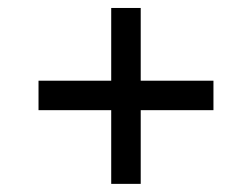

<svg xmlns="http://www.w3.org/2000/svg" viewBox="-20 -596 626 477"><path d="M329.6 -576.2V-395.5H510.3V-322.3H329.6V-139.2H256.3V-322.3H75.7V-395.5H256.3V-576.2Z"/></svg>

Font: Lesson One
Style: Regular
Weight: 400
Designer: But Ko, Victor Gaultney, Annie Olsen, Julie Remington, Don Collingsworth, Eric Hays, Becca Hirsbrunner
Version: Version 1.100